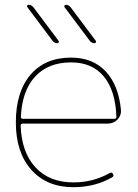

<svg xmlns="http://www.w3.org/2000/svg" viewBox="-20 -770 575 800"><path d="M199 -600 94 -740Q92 -743 93.5 -746.5Q95 -750 99 -750Q111 -750 119 -740L224 -600Q226 -597 224.5 -593.5Q223 -590 219 -590Q207 -590 199 -600ZM354 -600 249 -740Q247 -743 248.5 -746.5Q250 -750 254 -750Q266 -750 274 -740L379 -600Q381 -597 379.5 -593.5Q378 -590 374 -590Q362 -590 354 -600ZM276 -510Q181 -510 126.5 -451Q72 -392 67 -284Q67 -275 75 -275H457Q465 -275 465 -284Q461 -393 412.5 -451.5Q364 -510 276 -510ZM286 10Q175 10 110.5 -62.5Q46 -135 46 -260Q46 -387 107 -458.5Q168 -530 276 -530Q366 -530 420 -473Q474 -416 484 -312Q486 -289 469.5 -272Q453 -255 429 -255H75Q66 -255 66 -246Q70 -135 128 -72.5Q186 -10 286 -10Q368 -10 437 -49Q446 -54 451 -45Q456 -36 447 -31Q375 10 286 10Z"/></svg>

Font: Rounded Mplus 1c Thin
Style: Regular
Weight: 250
Version: Version 1.059.20150529